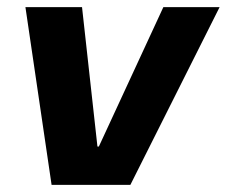

<svg xmlns="http://www.w3.org/2000/svg" viewBox="-20 -516 633 536"><path d="M124 0 51 -496H209L252 -107H256L436 -496H593L344 0Z"/></svg>

Font: DM Sans 36pt Black
Style: Italic
Weight: 900
Italic angle: -10°
Designer: Colophon Foundry, Jonny Pinhorn
Foundry: Colophon Foundry
Version: Version 4.004;gftools[0.9.30]